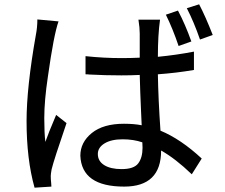

<svg xmlns="http://www.w3.org/2000/svg" viewBox="-20 -835 1040 889"><path d="M906 -652Q878 -733 845 -797L902 -815Q931 -760 965 -673ZM555 29Q358 29 352 -114Q352 -176 405 -219Q458 -262 554 -262Q601 -262 636 -255L633 -322Q629 -409 627 -488Q588 -486 542 -486Q466 -486 393 -490Q388 -491 376 -491V-575Q460 -566 543 -566Q587 -566 627 -568V-680Q627 -706 621 -744H721Q711 -673 711 -572Q795 -580 878 -596V-511Q795 -497 711 -491Q713 -374 723 -230Q817 -191 914 -101L868 -28Q792 -101 726 -138Q726 29 555 29ZM543 -52Q600 -52 620 -78.5Q640 -105 640 -151L639 -176Q598 -190 548 -190Q495 -190 464 -171Q433 -152 433 -122Q433 -89 462.5 -70.5Q492 -52 543 -52ZM140 34Q103 -98 103 -274Q103 -430 146 -673Q153 -708 153 -745L251 -736Q229 -674 202 -482Q185 -369 185 -288Q185 -219 190 -178Q203 -216 240 -303L288 -265Q229 -93 219 -51Q215 -29 215 -20Q215 -3 217 13Q218 19 218 29ZM807 -622Q780 -702 748 -767L804 -786Q838 -722 866 -643Z"/></svg>

Font: LXGW 975 Gothic SC
Style: Regular
Weight: 400
Version: Version 2.01;February 25, 2021